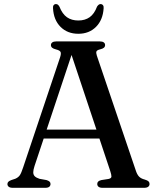

<svg xmlns="http://www.w3.org/2000/svg" viewBox="-20 -898 754 918"><path d="M173.5 -278.5H472L475.5 -235.5H168.5ZM221.5 -18.5Q221.5 -10 215.5 -5Q209.5 0 196.5 0H41.5Q28 0 21.8 -5Q15.5 -10 15.5 -18Q15.5 -24 19.5 -28.5Q23.5 -33 34 -37L53.5 -43.5Q68 -50 75 -60.5Q82 -71 91 -98.5L267 -623Q273 -641 269.8 -649Q266.5 -657 248.5 -661.5Q234.5 -665 229 -670Q223.5 -675 223.5 -682.5Q223.5 -690.5 230 -695.2Q236.5 -700 249 -700H457Q470 -700 476.2 -695.2Q482.5 -690.5 482.5 -682.5Q482.5 -675 477 -670Q471.5 -665 458.5 -662Q444 -658.5 441.2 -652.2Q438.5 -646 443 -632L628.5 -85Q635 -64 644.5 -54Q654 -44 672 -39.5Q685.5 -35.5 690.2 -30.8Q695 -26 695 -18.5Q695 -10 688.5 -5Q682 0 669 0H470.5Q457.5 0 451.2 -5Q445 -10 445 -18.5Q445 -25.5 449.5 -30Q454 -34.5 464.5 -37L499.5 -42.5Q512.5 -45.5 512.8 -53.8Q513 -62 507 -80.5L316 -653.5L330.5 -660.5L145 -104Q139 -85.5 139 -74Q139 -62.5 146.2 -55.2Q153.5 -48 169 -43L202.5 -37Q212 -34 216.8 -29.8Q221.5 -25.5 221.5 -18.5ZM354.5 -800Q386.5 -800 408.8 -815.8Q431 -831.5 444 -866.5Q448 -872.5 452 -875.5Q456 -878.5 460.5 -878.5Q468 -878.5 472.2 -873.2Q476.5 -868 475.5 -858.5Q472 -802.5 439 -769.5Q406 -736.5 354.5 -736.5Q302.5 -736.5 269.5 -769.5Q236.5 -802.5 233.5 -858.5Q232.5 -868 236.5 -873.2Q240.5 -878.5 247.5 -878.5Q253 -878.5 256.8 -875.5Q260.5 -872.5 264 -866.5Q278 -831 300.2 -815.5Q322.5 -800 354.5 -800Z"/></svg>

Font: Fraunces 10pt
Style: Regular
Weight: 400
Version: Version 1.000;[b76b70a41]